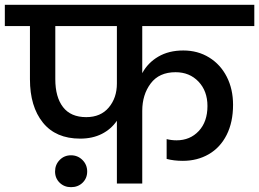

<svg xmlns="http://www.w3.org/2000/svg" viewBox="-44 -760 1073 795"><path d="M545 -652V-457Q568 -500 611.5 -525.5Q655 -551 715 -551Q775 -551 822 -522Q869 -493 895 -442Q921 -391 921 -326Q921 -254 894.5 -201.5Q868 -149 820.5 -121.5Q773 -94 713 -94Q676 -94 646 -102V-184Q666 -179 687 -179Q743 -179 779 -217.5Q815 -256 815 -321Q815 -383 778 -422Q741 -461 683 -461Q615 -461 580 -414.5Q545 -368 545 -301V0H440V-260Q416 -225 377.5 -205.5Q339 -186 288 -186Q187 -186 133.5 -252.5Q80 -319 80 -432V-652H-24V-740H1009V-652ZM440 -652H185V-432Q185 -358 217 -316.5Q249 -275 313 -275Q373 -275 406.5 -315Q440 -355 440 -414ZM317 -50Q317 -22 298 -3.5Q279 15 250 15Q222 15 203 -3.5Q184 -22 184 -50Q184 -78 203 -97.5Q222 -117 250 -117Q278 -117 297.5 -97.5Q317 -78 317 -50Z"/></svg>

Font: Fz Poppins Med
Style: Regular
Weight: 500
Designer: Ninad Kale (Devanagari), Jonny Pinhorn (Latin)
Foundry: Indian Type Foundry
Version: Vit hóa bi Vntype.Com & FontZin.Com